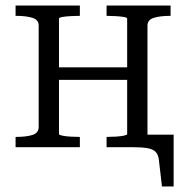

<svg xmlns="http://www.w3.org/2000/svg" viewBox="-20 -529 673 690"><path d="M119 -73V-437Q119 -458 96.5 -465Q74 -472 38 -472H36V-509H267V-472H264Q250 -472 233 -471Q216 -470 204 -468Q192 -466 192 -462V-47Q192 -44 204 -41.5Q216 -39 233 -38Q250 -37 264 -37H267V0H36V-37H38Q74 -37 96.5 -44Q119 -51 119 -73ZM437 -47V-462Q437 -466 425 -468Q413 -470 396 -471Q379 -472 365 -472H363V-509H593V-472H591Q556 -472 533 -465Q510 -458 510 -437V0H363V-37H365Q379 -37 396 -38Q413 -39 425 -41.5Q437 -44 437 -47ZM169 -242V-287H469V-242ZM435 0V-45H604V141H562L551 46Q549 27 539.5 17Q530 7 510 3.5Q490 0 458 0Z"/></svg>

Font: Roboto Serif 36pt Light
Style: Regular
Weight: 300
Designer: Greg Gazdowicz
Foundry: Commercial Type
Version: Version 1.008